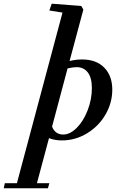

<svg xmlns="http://www.w3.org/2000/svg" viewBox="-132 -745 643 1034"><path d="M201.2 11.2Q163.1 11.2 131.8 -1L66.9 241.7H133.8L126 269H-111.8L-106 241.7H-41L204.6 -677.2L133.8 -688.5L146.5 -725.1L305.7 -712.9L316.9 -693.4L242.7 -416.5Q277.3 -424.8 309.6 -424.8Q386.7 -424.8 429.7 -380.6Q472.7 -336.4 472.7 -262.2Q472.7 -191.4 436.3 -128.4Q399.9 -65.4 336.9 -27.1Q273.9 11.2 201.2 11.2ZM280.8 -383.3Q260.3 -383.3 231.9 -376.5L148.4 -63Q165 -20.5 208.5 -20.5Q245.1 -20.5 281 -56.2Q316.9 -91.8 339.8 -150.6Q362.8 -209.5 362.8 -271Q362.8 -325.7 341.1 -354.5Q319.3 -383.3 280.8 -383.3Z"/></svg>

Font: Elstob 18pt
Style: Bold Italic
Weight: 700
Italic angle: -20°
Designer: Peter S. Baker
Version: Version 1.015